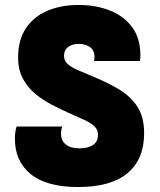

<svg xmlns="http://www.w3.org/2000/svg" viewBox="-20 -744 646 774"><path d="M295 10Q168 10 104 -42Q40 -94 40 -185Q40 -213 47 -234H231Q226 -222 226 -204Q226 -177 245.5 -161.5Q265 -146 300 -146Q335 -146 355 -159.5Q375 -173 375 -201Q375 -222 359.5 -236Q344 -250 318 -261.5Q292 -273 261 -287Q225 -303 188.5 -322Q152 -341 121.5 -366.5Q91 -392 72 -427.5Q53 -463 53 -512Q53 -584 85 -631Q117 -678 172 -701Q227 -724 296 -724Q367 -724 423.5 -701.5Q480 -679 513 -634Q546 -589 546 -520Q546 -506 544 -498H359Q360 -502 360.5 -506.5Q361 -511 361 -515Q361 -541 343 -554Q325 -567 298 -567Q271 -567 254.5 -554.5Q238 -542 238 -519Q238 -498 255 -484Q272 -470 300.5 -458.5Q329 -447 363 -432Q416 -410 461 -383Q506 -356 533.5 -314.5Q561 -273 561 -207Q561 -102 494 -46Q427 10 295 10Z"/></svg>

Font: Noto Sans Georgian Black
Style: Regular
Weight: 900
Designer: Monotype Design Team, Akaki Razmadze
Foundry: Google LLC
Version: Version 2.005; ttfautohint (v1.8.4.7-5d5b)